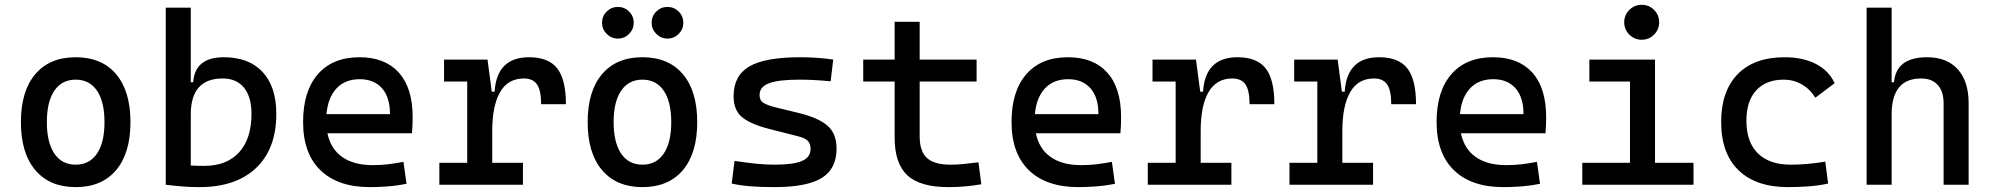

<svg xmlns="http://www.w3.org/2000/svg" viewBox="-20 -764 8243 794"><path d="M293 9.8Q185.5 9.8 126 -60.5Q66.4 -130.9 66.4 -258.8Q66.4 -387.2 126 -457.3Q185.5 -527.3 293 -527.3Q400.9 -527.3 460.2 -457.3Q519.5 -387.2 519.5 -258.8Q519.5 -130.9 460.2 -60.5Q400.9 9.8 293 9.8ZM293 -83Q350.1 -83 381.1 -128.9Q412.1 -174.8 412.1 -258.8Q412.1 -343.3 381.1 -388.9Q350.1 -434.6 293 -434.6Q235.8 -434.6 204.8 -388.9Q173.8 -343.3 173.8 -258.8Q173.8 -174.8 204.8 -128.9Q235.8 -83 293 -83Z M804.2 9.8Q769 9.8 734.9 7.1Q700.7 4.4 665.5 0V-732.4H769V-423.8H778.8Q786.1 -527.3 905.8 -527.3Q1009.3 -527.3 1065.9 -466.3Q1122.6 -405.3 1122.6 -293Q1122.6 -148.9 1039.3 -69.6Q956.1 9.8 804.2 9.8ZM769 -291V-79.6Q782.7 -78.6 796.9 -78.4Q811 -78.1 824.7 -78.1Q918 -78.1 969 -134.3Q1020 -190.4 1020 -293Q1020 -363.3 989 -401.4Q958 -439.5 900.9 -439.5Q769 -439.5 769 -291Z M1509.8 9.8Q1377.4 9.8 1305.4 -59.8Q1233.4 -129.4 1233.4 -259.8Q1233.4 -386.7 1294.4 -457Q1355.5 -527.3 1466.8 -527.3Q1571.8 -527.3 1629.2 -463.9Q1686.5 -400.4 1686.5 -279.3Q1686.5 -243.7 1683.6 -212.9H1334Q1347.7 -147.9 1395.5 -114.5Q1443.4 -81.1 1521.5 -81.1Q1553.7 -81.1 1585 -84.7Q1616.2 -88.4 1648.4 -94.7L1661.1 -3.9Q1615.2 4.9 1577.1 7.3Q1539.1 9.8 1509.8 9.8ZM1330.1 -292H1592.8Q1592.8 -361.8 1559.6 -399.2Q1526.4 -436.5 1467.8 -436.5Q1407.7 -436.5 1372.1 -398.9Q1336.4 -361.3 1330.1 -292Z M2015.6 -222.7V-90.8H2142.6V0H1796.9V-90.8H1912.1V-426.8H1816.4V-517.6H1996.1L2013.7 -384.8H2025.4Q2034.2 -527.3 2168 -527.3Q2248 -527.3 2284.2 -481.4Q2320.3 -435.5 2320.3 -333H2217.8Q2217.8 -389.6 2200.9 -414.6Q2184.1 -439.5 2146.5 -439.5Q2080.6 -439.5 2048.1 -383.1Q2015.6 -326.7 2015.6 -222.7Z M2636.7 9.8Q2529.3 9.8 2469.7 -60.5Q2410.2 -130.9 2410.2 -258.8Q2410.2 -387.2 2469.7 -457.3Q2529.3 -527.3 2636.7 -527.3Q2744.6 -527.3 2804 -457.3Q2863.3 -387.2 2863.3 -258.8Q2863.3 -130.9 2804 -60.5Q2744.6 9.8 2636.7 9.8ZM2636.7 -83Q2693.8 -83 2724.9 -128.9Q2755.9 -174.8 2755.9 -258.8Q2755.9 -343.3 2724.9 -388.9Q2693.8 -434.6 2636.7 -434.6Q2579.6 -434.6 2548.6 -388.9Q2517.6 -343.3 2517.6 -258.8Q2517.6 -174.8 2548.6 -128.9Q2579.6 -83 2636.7 -83ZM2535.2 -604.5Q2508.3 -604.5 2489 -623.8Q2469.7 -643.1 2469.7 -669.9Q2469.7 -697.3 2489 -716.3Q2508.3 -735.4 2535.2 -735.4Q2562.5 -735.4 2581.5 -716.3Q2600.6 -697.3 2600.6 -669.9Q2600.6 -643.1 2581.5 -623.8Q2562.5 -604.5 2535.2 -604.5ZM2740.2 -604.5Q2713.4 -604.5 2694.1 -623.8Q2674.8 -643.1 2674.8 -669.9Q2674.8 -697.3 2694.1 -716.3Q2713.4 -735.4 2740.2 -735.4Q2767.6 -735.4 2786.6 -716.3Q2805.7 -697.3 2805.7 -669.9Q2805.7 -643.1 2786.6 -623.8Q2767.6 -604.5 2740.2 -604.5Z M3182.6 9.8Q3124 9.8 3082.3 6.3Q3040.5 2.9 3005.9 -4.9L3017.6 -98.6Q3068.8 -90.8 3108.2 -86.9Q3147.5 -83 3182.6 -83Q3261.2 -83 3296.6 -98.4Q3332 -113.8 3332 -147.5Q3332 -170.9 3319.6 -182.4Q3307.1 -193.8 3281.2 -200.2L3162.1 -230.5Q3085.4 -250 3049.6 -278.8Q3013.7 -307.6 3013.7 -366.2Q3013.7 -451.2 3078.9 -489.3Q3144 -527.3 3289.1 -527.3Q3360.4 -527.3 3425.8 -517.6L3415 -427.7Q3375.5 -431.6 3345.2 -433.1Q3314.9 -434.6 3286.1 -434.6Q3199.2 -434.6 3160.2 -419.7Q3121.1 -404.8 3121.1 -371.1Q3121.1 -348.6 3137.2 -338.6Q3153.3 -328.6 3186.5 -320.3L3282.2 -296.9Q3363.8 -277.3 3401.6 -244.6Q3439.5 -211.9 3439.5 -149.4Q3439.5 -65.9 3378.4 -28.1Q3317.4 9.8 3182.6 9.8Z M3902.3 9.8Q3784.7 9.8 3732.2 -39.1Q3679.7 -87.9 3679.7 -195.3V-426.8H3549.8V-517.6H3679.7V-673.8H3783.2V-517.6H4018.6V-426.8H3783.2V-200.2Q3783.2 -138.7 3813.2 -110.8Q3843.3 -83 3912.1 -83Q3936.5 -83 3963.9 -85.7Q3991.2 -88.4 4026.4 -92.8L4038.1 -2Q4003.9 3.9 3971.4 6.8Q3939 9.8 3902.3 9.8Z M4439.5 9.8Q4307.1 9.8 4235.1 -59.8Q4163.1 -129.4 4163.1 -259.8Q4163.1 -386.7 4224.1 -457Q4285.2 -527.3 4396.5 -527.3Q4501.5 -527.3 4558.8 -463.9Q4616.2 -400.4 4616.2 -279.3Q4616.2 -243.7 4613.3 -212.9H4263.7Q4277.3 -147.9 4325.2 -114.5Q4373 -81.1 4451.2 -81.1Q4483.4 -81.1 4514.6 -84.7Q4545.9 -88.4 4578.1 -94.7L4590.8 -3.9Q4544.9 4.9 4506.8 7.3Q4468.8 9.8 4439.5 9.8ZM4259.8 -292H4522.5Q4522.5 -361.8 4489.3 -399.2Q4456.1 -436.5 4397.5 -436.5Q4337.4 -436.5 4301.8 -398.9Q4266.1 -361.3 4259.8 -292Z M4945.3 -222.7V-90.8H5072.3V0H4726.6V-90.8H4841.8V-426.8H4746.1V-517.6H4925.8L4943.4 -384.8H4955.1Q4963.9 -527.3 5097.7 -527.3Q5177.7 -527.3 5213.9 -481.4Q5250 -435.5 5250 -333H5147.5Q5147.5 -389.6 5130.6 -414.6Q5113.8 -439.5 5076.2 -439.5Q5010.3 -439.5 4977.8 -383.1Q4945.3 -326.7 4945.3 -222.7Z M5531.2 -222.7V-90.8H5658.2V0H5312.5V-90.8H5427.7V-426.8H5332V-517.6H5511.7L5529.3 -384.8H5541Q5549.8 -527.3 5683.6 -527.3Q5763.7 -527.3 5799.8 -481.4Q5835.9 -435.5 5835.9 -333H5733.4Q5733.4 -389.6 5716.6 -414.6Q5699.7 -439.5 5662.1 -439.5Q5596.2 -439.5 5563.7 -383.1Q5531.2 -326.7 5531.2 -222.7Z M6197.3 9.8Q6064.9 9.8 5992.9 -59.8Q5920.9 -129.4 5920.9 -259.8Q5920.9 -386.7 5981.9 -457Q6043 -527.3 6154.3 -527.3Q6259.3 -527.3 6316.7 -463.9Q6374 -400.4 6374 -279.3Q6374 -243.7 6371.1 -212.9H6021.5Q6035.2 -147.9 6083 -114.5Q6130.9 -81.1 6209 -81.1Q6241.2 -81.1 6272.5 -84.7Q6303.7 -88.4 6335.9 -94.7L6348.6 -3.9Q6302.7 4.9 6264.6 7.3Q6226.6 9.8 6197.3 9.8ZM6017.6 -292H6280.3Q6280.3 -361.8 6247.1 -399.2Q6213.9 -436.5 6155.3 -436.5Q6095.2 -436.5 6059.6 -398.9Q6023.9 -361.3 6017.6 -292Z M6523.4 0V-90.8H6720.7V-426.8H6552.7V-517.6H6824.2V-90.8H6983.4V0ZM6769 -599.6Q6739.3 -599.6 6718 -620.8Q6696.8 -642.1 6696.8 -671.9Q6696.8 -702.1 6718 -723.1Q6739.3 -744.1 6769 -744.1Q6799.3 -744.1 6820.3 -723.1Q6841.3 -702.1 6841.3 -671.9Q6841.3 -642.1 6820.3 -620.8Q6799.3 -599.6 6769 -599.6Z M7374 9.8Q7241.7 9.8 7169.7 -59.8Q7097.7 -129.4 7097.7 -259.8Q7097.7 -386.7 7165.8 -457Q7233.9 -527.3 7360.4 -527.3Q7436 -527.3 7490 -499.3Q7543.9 -471.2 7566.9 -419.9L7487.3 -359.9Q7465.3 -395.5 7431.2 -415Q7397 -434.6 7356.4 -434.6Q7283.2 -434.6 7242.7 -390.4Q7202.1 -346.2 7202.1 -264.6Q7202.1 -176.3 7249.8 -129.6Q7297.4 -83 7385.7 -83Q7421.9 -83 7458 -86.4Q7494.1 -89.8 7528.3 -95.7L7540 -4.9Q7500 3.9 7457.3 6.8Q7414.6 9.8 7374 9.8Z M8017.6 0V-336.9Q8017.6 -386.2 7993.2 -412.8Q7968.8 -439.5 7924.8 -439.5Q7802.7 -439.5 7802.7 -291V0H7699.2V-732.4H7802.7V-423.8H7812.5Q7821.3 -527.3 7949.2 -527.3Q8031.2 -527.3 8076.2 -477.5Q8121.1 -427.7 8121.1 -336.9V0Z"/></svg>

Font: Cascadia Mono PL
Style: Regular
Weight: 400
Monospace: yes
Designer: Aaron Bell
Foundry: Saja Typeworks
Version: Version 2404.023; ttfautohint (v1.8.4)